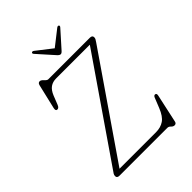

<svg xmlns="http://www.w3.org/2000/svg" viewBox="-256 -998 1134 1134"><g transform="rotate(-45 311.0 -431.0)"><path d="M535.5 -654 105.5 -29H409.5Q449.5 -29 477 -47.8Q504.5 -66.5 524.5 -116.5L549.5 -179Q555 -192.5 565 -191Q576.5 -189.5 572.5 -172L534 5Q531 20 517 20Q506 20 496.5 10Q487 0 477 0H77Q56 0 56 -16Q56 -26 60.5 -32.8Q65 -39.5 69.5 -46L499.5 -671H217.5Q189.5 -671 169.2 -656.8Q149 -642.5 136 -610.5L114 -555Q105.5 -533.5 91 -536Q79.5 -537.5 84 -558L120.5 -713Q124.5 -728 137.5 -728Q145.5 -728 152.8 -721Q160 -714 167 -707Q174 -700 181.5 -700H528Q549 -700 549 -684Q549 -676 545.8 -670.2Q542.5 -664.5 535.5 -654ZM356.5 -764Q346.5 -752.5 338.5 -752.5Q329.5 -752.5 319 -764L227 -867Q219.5 -876 226.5 -881Q232 -884.5 240.5 -878.5L338 -802.5L435 -878.5Q443.5 -884.5 449 -881Q456 -876 448.5 -867Z"/></g></svg>

Font: Fraunces 9pt S100 Thin
Style: Regular
Weight: 100
Version: Version 1.000; ttfautohint (v1.8.3)